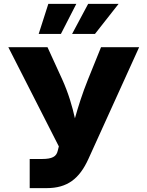

<svg xmlns="http://www.w3.org/2000/svg" viewBox="-20 -971 761 991"><path d="M133.3 0H220.7C327.6 0 389.6 -48.3 436 -149.9L698.2 -727.5H501.5L434.6 -562C404.8 -488.3 383.3 -419.4 366.7 -360.4C353.5 -420.4 333.5 -489.7 300.8 -562L225.1 -727.5H22.9L283.7 -215.3L277.8 -191.9C271 -162.6 248.5 -150.4 197.3 -150.4H133.3ZM470.2 -795.9 592.3 -951.2H435.1L352.1 -795.9ZM294.4 -795.9 374 -951.2H229.5L179.7 -795.9Z"/></svg>

Font: Inter ExtraBold
Style: Regular
Weight: 800
Designer: Rasmus Andersson
Foundry: rsms
Version: Version 4.001;git-9221beed3